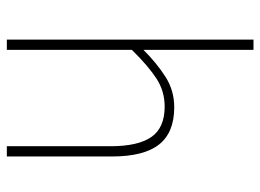

<svg xmlns="http://www.w3.org/2000/svg" viewBox="-120 -642 762 562"><g transform="rotate(90 261.0 -361.0)"><path d="M96 0V-722H126V-508V-400Q165 -439 205 -464.5Q245 -490 294 -490Q368 -490 403 -445.5Q438 -401 438 -308V0H408V-304Q408 -384 381 -423Q354 -462 292 -462Q247 -462 210 -438Q173 -414 126 -366V0Z"/></g></svg>

Font: Source Sans 3
Style: Regular
Weight: 200
Designer: Paul D. Hunt
Foundry: Adobe
Version: Version 3.046;hotconv 1.0.118;makeotfexe 2.5.65603